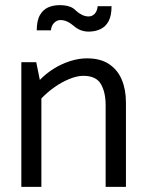

<svg xmlns="http://www.w3.org/2000/svg" viewBox="-20 -727 569 747"><path d="M141 0V-344Q165 -369 193 -388.5Q221 -408 250.5 -420Q280 -432 304 -432Q354 -432 372.5 -400Q391 -368 391 -318V0H470V-328Q470 -378 454 -416.5Q438 -455 404.5 -477.5Q371 -500 318 -500Q286 -500 252 -489Q218 -478 188 -459Q158 -440 135 -416L121 -485H63V0ZM360 -703Q358 -683 348 -673Q338 -663 325 -663Q312 -663 299.5 -669Q287 -675 276 -685Q265 -697 249 -702Q233 -707 212 -707Q188 -707 168 -698.5Q148 -690 135.5 -668.5Q123 -647 123 -609H178Q180 -628 191 -638.5Q202 -649 215 -649Q228 -649 240.5 -643.5Q253 -638 266 -627Q278 -616 293 -610Q308 -604 325 -604Q350 -604 370.5 -613.5Q391 -623 402.5 -644.5Q414 -666 414 -703Z"/></svg>

Font: Catamaran
Style: Regular
Weight: 400
Designer: Pria Ravichandran
Version: Version 2.000